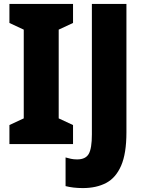

<svg xmlns="http://www.w3.org/2000/svg" viewBox="-20 -734 728 978"><path d="M352 0H28V-97L101 -131V-583L28 -617V-714H352V-617L279 -583V-131L352 -97ZM402 224Q353 224 314 214V68Q327 72 341.5 75Q356 78 373 78Q416 78 432 50Q448 22 448 -49V-714H624V-60Q624 48 597 110Q570 172 520.5 198Q471 224 402 224Z"/></svg>

Font: Noto Sans Lao Condensed Black
Style: Regular
Weight: 900
Width: 3
Designer: Monotype Design Team
Foundry: Monotype Imaging Inc.
Version: Version 2.003; ttfautohint (v1.8.4.7-5d5b)